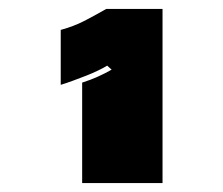

<svg xmlns="http://www.w3.org/2000/svg" viewBox="-20 -757 500 430"><path d="M344 -347H164V-572Q183 -578 199.5 -585.5Q216 -593 230 -601L220 -610Q212 -605 199.5 -599Q187 -593 173 -587.5Q159 -582 144 -576.5Q129 -571 116 -567V-690Q145 -698 167.5 -709.5Q190 -721 218 -737H344Z"/></svg>

Font: ChangwonDangamAsac Bold
Style: Regular
Weight: 700
Designer: Choi Chi-young, Lee Youngbeen, Kim Jungjin, Yoon Jihee, Han Dohee
Foundry: YoonDesign Inc.
Version: Version 1.010;Build 20210623